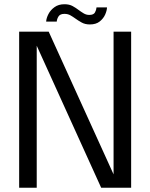

<svg xmlns="http://www.w3.org/2000/svg" viewBox="-20 -887 710 907"><path d="M153.5 0H70.5V-737.5H210L523 -49L516.5 -45V-737.5H599.5V0H458L146 -687.5L153.5 -691ZM485.5 -852Q485 -837 476.8 -818.2Q468.5 -799.5 451 -785.5Q433.5 -771.5 404.5 -771.5Q382 -771.5 365.5 -780.8Q349 -790 336 -799.5Q325 -807.5 312.8 -814.5Q300.5 -821.5 284.5 -821.5Q264 -821.5 256.5 -809.5Q249 -797.5 248 -785H198Q199 -801.5 208.8 -820.5Q218.5 -839.5 237.5 -853.2Q256.5 -867 284.5 -867Q307.5 -867 323.2 -858.2Q339 -849.5 350.5 -840.5Q362.5 -831.5 375 -824Q387.5 -816.5 401.5 -816.5Q422 -816.5 428.5 -828Q435 -839.5 436 -852Z"/></svg>

Font: Epilogue
Style: Regular
Weight: 400
Designer: Tyler Finck
Foundry: Etcetera Type Co
Version: Version 2.112